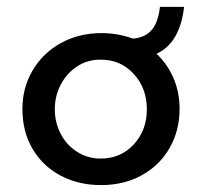

<svg xmlns="http://www.w3.org/2000/svg" viewBox="-20 -527 585 557"><path d="M501 -211Q501 -149 472.5 -98.5Q444 -48 392 -19Q340 10 273 10Q208 10 156 -17.5Q104 -45 74.5 -95Q45 -145 45 -211Q45 -272 74.5 -322.5Q104 -373 156.5 -402Q209 -431 275 -431Q321 -431 366 -415Q401 -418 420 -440Q439 -462 444 -507H514Q502 -402 434 -371Q466 -341 483.5 -300Q501 -259 501 -211ZM406 -210Q406 -271 368 -312.5Q330 -354 272 -354Q234 -354 204 -334.5Q174 -315 156.5 -282Q139 -249 139 -210Q139 -171 156.5 -138Q174 -105 204.5 -86Q235 -67 272 -67Q330 -67 368 -108Q406 -149 406 -210Z"/></svg>

Font: Josefin Sans
Style: Regular
Weight: 400
Designer: Santiago Orozco
Foundry: Typemade
Version: Version 2.000